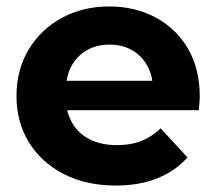

<svg xmlns="http://www.w3.org/2000/svg" viewBox="-20 -566 683 594"><path d="M338 8Q246 8 176.5 -28Q107 -64 69 -126.5Q31 -189 31 -269Q31 -350 68.5 -412.5Q106 -475 171 -510.5Q236 -546 318 -546Q397 -546 460.5 -512.5Q524 -479 561 -416.5Q598 -354 598 -267Q598 -258 597 -246.5Q596 -235 595 -225H158V-316H513L453 -289Q453 -331 436 -362Q419 -393 389 -410.5Q359 -428 319 -428Q279 -428 248.5 -410.5Q218 -393 201 -361.5Q184 -330 184 -287V-263Q184 -219 203.5 -185.5Q223 -152 258.5 -134.5Q294 -117 342 -117Q385 -117 417.5 -130Q450 -143 477 -169L560 -79Q523 -37 467 -14.5Q411 8 338 8Z"/></svg>

Font: MOST Montserrat
Style: Bold
Weight: 700
Designer: Julieta Ulanovsky
Foundry: Julieta Ulanovsky
Version: Version 8.000;March 11, 2024;FontCreator 15.0.0.2926 64-bit